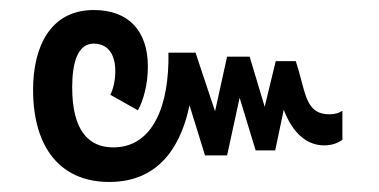

<svg xmlns="http://www.w3.org/2000/svg" viewBox="-20 -433 756 383"><path d="M389 -123H433L458 -238L490 -133H529L546 -214C564 -167 592 -143 627 -143C643 -143 654 -148 663 -154V-212C657 -208 649 -205 637 -205C592 -205 590 -243 575 -295L570 -311H530L508 -220L478 -320H433L409 -211L370 -328H316C318 -224 286 -139 206 -139C157 -139 124 -172 124 -259C124 -308 135 -346 167 -346C191 -346 210 -330 210 -291C210 -271 205 -253 200 -244L255 -213C266 -232 275 -265 275 -300C275 -372 236 -413 167 -413C80 -413 46 -339 46 -254C46 -138 101 -70 198 -70C306 -70 344 -155 358 -223Z"/></svg>

Font: Noto Sans Thai UI Condensed
Style: Regular
Weight: 400
Width: 3
Designer: Monotype Design Team
Foundry: Monotype Imaging Inc.
Version: Version 1.901